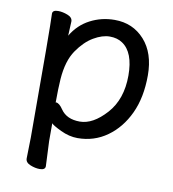

<svg xmlns="http://www.w3.org/2000/svg" viewBox="-77 -560 726 805"><g transform="rotate(10 286.0 -157.0)"><path d="M443.8 -272Q443.8 -371.1 393.1 -404.8Q371.1 -419.9 339.1 -419.9Q307.1 -419.9 270.5 -398.4Q233.9 -377 202.9 -332Q171.9 -287.1 166 -209Q163.1 -167 163.1 -110.8L162.1 -109.9Q162.1 -108.9 164.1 -108.9Q178.2 -108.9 194.8 -84Q220.2 -46.9 276.1 -46.9Q332 -46.9 387.9 -108.9Q443.8 -170.9 443.8 -272ZM145 178.2Q126 178.2 105 169.7Q84 161.1 84 144L85.9 55.2Q85.9 -420.9 83 -472.2Q83 -487.8 106.9 -487.8Q126 -487.8 147.5 -479.5Q168.9 -471.2 168.9 -454.1L166 -393.1Q194.8 -441.9 242.9 -467Q291 -492.2 347.2 -492.2Q424.8 -492.2 474.4 -437Q523.9 -381.8 523.9 -287.1Q523.9 -192.9 491.9 -124.5Q460 -56.2 404.5 -16.6Q349.1 22.9 278.8 22.9Q243.2 22.9 206.5 5.4Q169.9 -12.2 164.1 -20V56.2L168.9 162.1Q168.9 178.2 145 178.2Z"/></g></svg>

Font: LXGW WenKai Screen
Style: Regular
Weight: 400
Designer: LXGW / Fontworks Inc.
Foundry: LXGW / Fontworks Inc.
Version: Version 1.510;January 18,2025